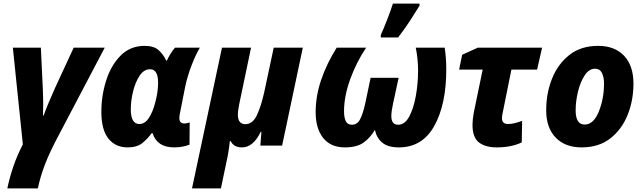

<svg xmlns="http://www.w3.org/2000/svg" viewBox="-20 -816 3607 1076"><path d="M21 240H192Q206 173 233 103Q260 33 311 -62L567 -549H393L288 -322Q271 -283 253.5 -242.5Q236 -202 225 -169H221Q222 -193 222 -231.5Q222 -270 220 -318L209 -549H52L108 -7Q76 55 55 116.5Q34 178 21 240Z M695 10Q748 10 778 -14.5Q808 -39 830 -70H835Q860 10 956 10Q984 10 1006.5 5Q1029 0 1042 -5L1043 -130Q1038 -128 1029 -126Q1020 -124 1013 -124Q985 -124 985 -155Q985 -162 986.5 -171Q988 -180 990 -189L1018 -331Q1031 -392 1054.5 -452Q1078 -512 1100 -549H961Q948 -535 935 -513.5Q922 -492 915 -476H912Q896 -510 869.5 -534.5Q843 -559 791 -559Q710 -559 656 -504.5Q602 -450 575 -365Q548 -280 548 -189Q548 -89 587.5 -39.5Q627 10 695 10ZM761 -121Q713 -121 713 -203Q713 -252 726 -304.5Q739 -357 763 -392.5Q787 -428 821 -428Q866 -428 866 -352Q866 -299 849 -238Q836 -188 814 -154.5Q792 -121 761 -121Z M1056 240H1218L1248 97Q1262 36 1268 -25H1273Q1290 10 1336 10Q1399 10 1441 -77H1445L1439 0H1561L1677 -549H1514L1462 -305Q1444 -222 1420 -171Q1396 -120 1355 -120Q1313 -120 1313 -174Q1313 -188 1316 -205Q1319 -222 1322 -239L1387 -549H1224Z M1913 10Q1980 10 2017.5 -17Q2055 -44 2081 -88Q2091 -42 2123 -16Q2155 10 2215 10Q2347 10 2414 -110.5Q2481 -231 2481 -427Q2481 -461 2478.5 -492.5Q2476 -524 2472 -549H2310Q2316 -519 2319.5 -487.5Q2323 -456 2323 -420Q2323 -349 2310.5 -279Q2298 -209 2273.5 -163Q2249 -117 2211 -117Q2173 -117 2173 -166Q2173 -190 2183 -237L2214 -380H2057L2027 -237Q2014 -178 1998 -147.5Q1982 -117 1953 -117Q1927 -117 1917.5 -137.5Q1908 -158 1908 -192Q1908 -277 1943 -373Q1978 -469 2032 -549H1867Q1811 -460 1780 -369Q1749 -278 1749 -187Q1749 -96 1791 -43Q1833 10 1913 10ZM2114 -606H2211Q2248 -654 2277 -698.5Q2306 -743 2331 -784V-796H2182Q2170 -758 2150 -706.5Q2130 -655 2114 -620Z M2763 10Q2846 10 2904 -18L2906 -139Q2861 -121 2827 -121Q2793 -121 2793 -154Q2793 -161 2794.5 -170Q2796 -179 2798 -188L2846 -426H2990L3018 -549H2658L2570 -509L2553 -426H2685L2635 -184Q2628 -144 2628 -117Q2628 -45 2664.5 -17.5Q2701 10 2763 10Z M3239 10Q3336 10 3400.5 -40.5Q3465 -91 3497.5 -172.5Q3530 -254 3530 -347Q3530 -448 3477.5 -503.5Q3425 -559 3332 -559Q3236 -559 3171.5 -508.5Q3107 -458 3074 -376Q3041 -294 3041 -198Q3041 -100 3094 -45Q3147 10 3239 10ZM3257 -118Q3206 -118 3206 -197Q3206 -248 3219 -302Q3232 -356 3256.5 -393.5Q3281 -431 3315 -431Q3341 -431 3353 -408Q3365 -385 3365 -348Q3365 -262 3335.5 -190Q3306 -118 3257 -118Z"/></svg>

Font: Noto Sans Display Extra
Style: Italic
Weight: 800
Italic angle: -12°
Designer: Monotype Design Team
Foundry: Monotype Imaging Inc.
Version: Version 1.900